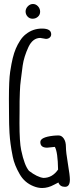

<svg xmlns="http://www.w3.org/2000/svg" viewBox="-20 -921 395 967"><path d="M24.9 0ZM144.3 -826.7Q128.9 -826.7 118.9 -837.6Q108.9 -848.6 108.9 -863Q108.9 -877.4 120.1 -889.2Q131.3 -900.9 146 -900.9Q160.6 -900.9 171.4 -889.2Q182.1 -877.4 182.1 -862.1Q182.1 -846.7 170.9 -836.7Q159.7 -826.7 144.3 -826.7ZM256.3 -181.2 217.3 -177.2Q183.1 -177.2 183.1 -205.6Q183.1 -230 247.6 -237.3Q260.3 -238.8 275.4 -238.8Q290.5 -238.8 301.3 -223.1Q312 -207.5 312 -181.4Q312 -155.3 322 -96.2Q332 -37.1 332 -16.6Q332 20 307.4 20Q282.7 20 274.4 -1V-2Q268.6 0.5 252.4 9.3Q222.2 25.9 192.4 25.9Q170.9 25.9 149.4 17.1Q103.5 -1 79.1 -43.9Q52.7 -89.4 44.4 -130.9Q36.1 -172.4 33.2 -196.3Q29.8 -220.7 27.8 -252Q25.4 -291.5 25.4 -347.2L24.9 -420.9Q24.9 -517.6 31.2 -559.6Q37.6 -601.6 44.2 -628.4Q50.8 -655.3 59.6 -676Q68.4 -696.8 81.1 -716.3Q93.8 -736.3 110.4 -749Q146 -777.3 191.9 -777.1Q237.8 -776.9 237.8 -748.5Q237.8 -737.8 230 -731.4Q222.2 -725.1 211.4 -725.1L182.6 -730Q145 -729.5 123.5 -684.6Q100.6 -635.3 94.2 -590.8Q87.9 -546.4 85 -519Q81.1 -492.2 80.1 -458Q78.1 -410.6 78.6 -363.3L78.1 -301.3Q78.1 -205.6 86.7 -165Q95.2 -124.5 104.5 -100.6Q113.3 -76.2 126 -60.5Q167.5 -28.8 198.7 -24.9Q243.2 -24.9 272.5 -66.9Q271 -155.8 256.3 -181.2Z"/></svg>

Font: Amatic
Style: Bold
Weight: 700
Width: 3
Version: Version 2.000; ttfautohint (v0.92-dirty) -l 8 -r 50 -G 50 -x